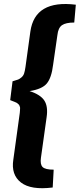

<svg xmlns="http://www.w3.org/2000/svg" viewBox="-20 -792 407 980"><path d="M367 -768 359 -677Q316 -677 296.5 -663.5Q277 -650 273 -613L251 -461Q243 -395 219 -366Q195 -337 131 -327Q187 -309 206.5 -278.5Q226 -248 218 -194L189 13Q184 47 197.5 60.5Q211 74 254 74L249 165Q138 179 87 139.5Q36 100 48 23L81 -216Q82 -223 82 -229Q82 -235 82.5 -239.5Q83 -244 81 -248Q79 -252 78.5 -254.5Q78 -257 74 -260Q70 -263 69 -264.5Q68 -266 61.5 -269Q55 -272 53.5 -272.5Q52 -273 43 -276.5Q34 -280 32 -281L44 -377Q65 -383 72.5 -386Q80 -389 89.5 -397Q99 -405 103 -417Q107 -429 110 -450L135 -631Q158 -794 367 -768Z"/></svg>

Font: Exo 2.0
Style: Bold Italic
Weight: 700
Italic angle: -8°
Designer: Natanael Gama
Version: Version 1.001;PS 001.001;hotconv 1.0.70;makeotf.lib2.5.58329